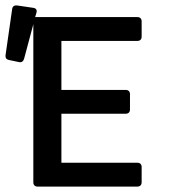

<svg xmlns="http://www.w3.org/2000/svg" viewBox="-35 -688 670 708"><path d="M487.3 -552.7V-609.4C487.3 -619.1 481.4 -625 471.7 -625H94.7L99.6 -641.6C102.5 -652.3 96.7 -658.2 86.9 -659.2L27.3 -668C17.6 -668.9 10.7 -664.1 9.8 -654.3L-14.6 -484.4C-15.6 -474.6 -11.7 -468.8 -2 -466.8L35.2 -459C44.9 -457 50.8 -461.9 53.7 -470.7L87.9 -598.6V-15.6C87.9 -5.9 93.8 0 103.5 0H471.7C481.4 0 487.3 -5.9 487.3 -15.6V-72.3C487.3 -82 481.4 -87.9 471.7 -87.9H191.4V-268.6H428.7C438.5 -268.6 444.3 -274.4 444.3 -284.2V-340.8C444.3 -350.6 438.5 -356.4 428.7 -356.4H191.4V-537.1H471.7C481.4 -537.1 487.3 -543 487.3 -552.7Z"/></svg>

Font: Ed Sans Neue Medium
Style: Regular
Weight: 500
Designer: Stephen Hutchings
Version: Version 1.004;PS 001.004;hotconv 1.0.88;makeotf.lib2.5.64775